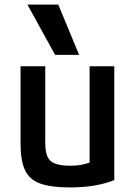

<svg xmlns="http://www.w3.org/2000/svg" viewBox="-20 -810 590 840"><path d="M285 10Q203 10 156 -7Q109 -24 89.5 -65.5Q70 -107 70 -180V-520H178V-186Q178 -147 187.5 -125Q197 -103 221.5 -94Q246 -85 288 -85Q312 -85 330.5 -88Q349 -91 370 -98Q391 -105 419 -118L372 -50V-520H480V-22Q439 -6 391.5 2Q344 10 285 10ZM221 -570 100 -790H235L326 -570Z"/></svg>

Font: M PLUS Code Latin SemiExpanded Medium
Style: Regular
Weight: 500
Width: 6
Designer: Coji Morishita
Foundry: UNDERFOREST DESIGN
Version: Version 1.002; ttfautohint (v1.8.3)